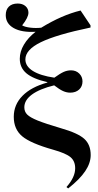

<svg xmlns="http://www.w3.org/2000/svg" viewBox="-20 -825 547 1075"><path d="M361.8 230 352.1 222.2Q400.9 167.5 400.9 117.2Q400.9 77.1 375 55.2Q349.1 33.2 277.8 13.2Q151.4 -22.5 104.2 -62Q57.1 -101.6 57.1 -170.9Q57.1 -238.8 105.7 -288.3Q154.3 -337.9 245.1 -362.8V-365.2Q165 -383.3 127.9 -414.6Q90.8 -445.8 90.8 -496.1Q90.8 -536.1 114 -575.2Q137.2 -614.3 179.2 -647Q101.6 -642.6 56.9 -667.7Q12.2 -692.9 12.2 -740.2Q12.2 -771 29.8 -788.1Q47.4 -805.2 79.1 -805.2Q106 -805.2 122.6 -790.8Q139.2 -776.4 139.2 -753.9Q139.2 -727.1 104 -683.1Q119.1 -673.8 149.7 -670.2Q180.2 -666.5 210.9 -669.9Q326.2 -740.7 431.2 -766.1L486.8 -683.1V-670.9Q294.9 -630.9 208.5 -588.6Q122.1 -546.4 122.1 -492.2Q122.1 -454.1 164.1 -427.7Q206.1 -401.4 284.2 -390.1Q316.9 -413.6 336.7 -422.4Q356.4 -431.2 377.9 -431.2Q405.3 -431.2 423.6 -413.3Q441.9 -395.5 441.9 -369.1Q441.9 -340.8 422.9 -323.5Q403.8 -306.2 373 -306.2Q353 -306.2 333 -315.2Q313 -324.2 283.2 -347.2Q201.7 -327.1 158.9 -295.7Q116.2 -264.2 116.2 -224.1Q116.2 -199.7 132.3 -183.6Q148.4 -167.5 190.4 -150.4Q232.4 -133.3 321.8 -106.9Q416 -80.1 451.9 -47.6Q487.8 -15.1 487.8 43Q487.8 87.9 457 133.5Q426.3 179.2 361.8 230Z"/></svg>

Font: Display Semibold
Style: Regular
Weight: 600
Designer: Latin by Veronika Burian and Jose Scaglione. Greek by Irene Vlachou. Cyrillic by Vera Evstafieva.
Foundry: TypeTogether
Version: Version 3.002